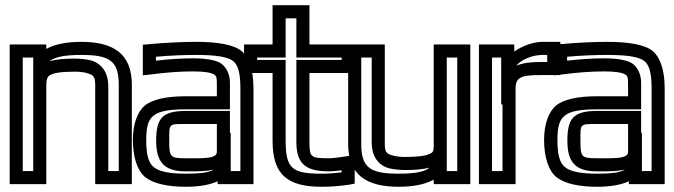

<svg xmlns="http://www.w3.org/2000/svg" viewBox="-20 -679 2577 734"><path d="M291 -519C235 -519 189 -510 157 -492V-509H132H42H17V-484V0V25H42H132H157V0V-350C157 -376 160 -385 172 -392C185 -400 214 -405 265 -405C286 -405 301 -403 314 -399C339 -392 344 -385 344 -350V0V25H369H459H484V0V-355C484 -474 413 -519 291 -519ZM107 -350V-300V-25H67V-459H107V-425V-350ZM291 -469C398 -469 434 -447 434 -355V-25H394V-350C394 -398 372 -435 328 -448C311 -452 289 -455 265 -455C226 -455 194 -452 170 -445C189 -461 226 -469 291 -469Z M949 0V-342C949 -408 933 -459 903 -484C874 -508 813 -519 730 -519C676 -519 615 -516 548 -510L526 -508V-485V-419V-391L554 -394C614 -402 668 -406 717 -406C760 -406 784 -402 797 -395C806 -390 809 -384 809 -363V-311H689C617 -311 562 -299 533 -275C504 -250 488 -202 488 -144C488 -78 505 -26 536 -1C567 23 621 35 691 35C740 35 782 28 812 14V25H837H924H949V0ZM627 -141C627 -208 623 -205 695 -205H809V-98C809 -72 758 -74 706 -74H688C630 -74 627 -80 627 -141ZM577 -141C577 -64 604 -24 688 -24H706C730 -24 766 -23 797 -31C781 -20 748 -15 691 -15C627 -15 589 -23 568 -40C548 -56 539 -86 539 -144C539 -194 547 -221 566 -236C585 -253 623 -261 689 -261H834H859V-286V-363C859 -395 845 -425 821 -439C801 -450 764 -456 717 -456C674 -456 627 -453 576 -447V-462C632 -467 683 -469 730 -469C809 -469 853 -461 872 -445C890 -430 899 -400 899 -342V-25H862V-46V-171H859V-230V-255H834H695C604 -255 577 -232 577 -141Z M1163 -136V-400H1311H1336V-425V-484V-509H1311H1163V-634V-659H1138H1047H1022V-634V-509H938H913V-484V-425V-400H938H1022V-141C1022 -9 1081 35 1210 35C1246 35 1282 32 1315 27L1336 23V2V-57V-86L1307 -82C1270 -76 1248 -74 1239 -74C1168 -74 1163 -77 1163 -136ZM1113 -136C1113 -47 1155 -24 1239 -24C1247 -24 1263 -25 1286 -28V-20C1261 -17 1236 -15 1210 -15C1097 -15 1072 -34 1072 -141V-425V-450H1047H963V-459H1047H1072V-484V-609H1113V-484V-459H1138H1286V-450H1138H1113V-425V-136Z M1504 35C1559 35 1605 26 1638 8V25H1663H1753H1778V0V-484V-509H1753H1663H1638V-484V-119C1638 -101 1635 -96 1623 -91C1607 -83 1578 -79 1530 -79C1508 -79 1493 -81 1480 -85C1455 -92 1451 -99 1451 -134V-484V-509H1426H1336H1311V-484V-129C1311 -10 1381 35 1504 35ZM1688 -119V-184V-459H1728V-25H1688V-59V-119ZM1504 -15C1396 -15 1361 -37 1361 -129V-459H1401V-134C1401 -86 1422 -49 1466 -36C1483 -32 1505 -29 1530 -29C1567 -29 1599 -32 1622 -38C1603 -22 1566 -15 1504 -15Z M1946 -482V-484V-509H1921H1836H1811V-484V0V25H1836H1926H1951V0V-341C1951 -386 1977 -392 2047 -392H2097H2122V-417V-494V-519H2097H2053C2021 -519 1979 -505 1946 -482ZM1901 -280V-25H1861V-459H1896V-405V-280H1901ZM1954 -428C1973 -452 2017 -469 2053 -469H2072V-442H2047C2013 -442 1980 -439 1954 -428Z M2521 0V-342C2521 -408 2505 -459 2475 -484C2446 -508 2385 -519 2302 -519C2248 -519 2187 -516 2120 -510L2098 -508V-485V-419V-391L2126 -394C2186 -402 2240 -406 2289 -406C2332 -406 2356 -402 2369 -395C2378 -390 2381 -384 2381 -363V-311H2261C2189 -311 2134 -299 2105 -275C2076 -250 2060 -202 2060 -144C2060 -78 2077 -26 2108 -1C2139 23 2193 35 2263 35C2312 35 2354 28 2384 14V25H2409H2496H2521V0ZM2199 -141C2199 -208 2195 -205 2267 -205H2381V-98C2381 -72 2330 -74 2278 -74H2260C2202 -74 2199 -80 2199 -141ZM2149 -141C2149 -64 2176 -24 2260 -24H2278C2302 -24 2338 -23 2369 -31C2353 -20 2320 -15 2263 -15C2199 -15 2161 -23 2140 -40C2120 -56 2111 -86 2111 -144C2111 -194 2119 -221 2138 -236C2157 -253 2195 -261 2261 -261H2406H2431V-286V-363C2431 -395 2417 -425 2393 -439C2373 -450 2336 -456 2289 -456C2246 -456 2199 -453 2148 -447V-462C2204 -467 2255 -469 2302 -469C2381 -469 2425 -461 2444 -445C2462 -430 2471 -400 2471 -342V-25H2434V-46V-171H2431V-230V-255H2406H2267C2176 -255 2149 -232 2149 -141Z"/></svg>

Font: Gamestation DisplayOutline
Style: Regular
Weight: 400
Designer: Jonas Hecksher
Foundry: Jonas Hecksher, Playtypeª, e-types AS
Version: Version 1.003